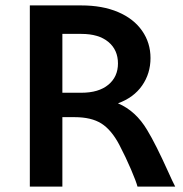

<svg xmlns="http://www.w3.org/2000/svg" viewBox="-20 -688 676 708"><path d="M90 -668H280Q358 -668 415.5 -643.5Q473 -619 504 -574.5Q535 -530 535 -474Q535 -417 504 -372.5Q473 -328 415 -307Q481 -279 523 -208Q554 -157 600 -55Q617 -17 626 0H487Q482 -19 463 -63.5Q444 -108 420 -154Q391 -209 354 -232.5Q317 -256 255 -256H210V0H90ZM280 -346Q344 -346 379.5 -375.5Q415 -405 415 -454Q415 -504 379.5 -533.5Q344 -563 280 -563H210V-346Z"/></svg>

Font: Madhuban Medium
Style: Regular
Weight: 500
Designer: jaikishan Patel
Foundry: MagicType
Version: Version 1.000